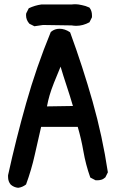

<svg xmlns="http://www.w3.org/2000/svg" viewBox="-20 -851 540 896"><path d="M17.6 -25.4Q17.6 -28.3 17.6 -33.2Q54.7 -202.1 102.1 -369.6Q149.4 -537.1 216.8 -701.2L218.8 -703.1Q235.4 -716.8 257.8 -716.8Q282.2 -716.8 305.7 -701.2L307.6 -699.2Q366.2 -539.1 412.1 -377.4Q458 -215.8 483.4 -46.9L471.7 -23.4Q461.9 -14.6 452.6 -12.2Q443.4 -9.8 437.5 -9.8Q431.6 -9.8 425.8 -9.8L401.4 -22.5Q379.9 -83 369.1 -145.5Q359.4 -202.1 342.8 -258.8H171.9Q157.2 -196.3 142.1 -127.9Q127 -59.6 101.6 9.8Q84 23.4 64.5 25.4Q44.9 23.4 30.3 10.7Q17.6 -3.9 17.6 -25.4ZM199.2 -354.5 320.3 -356.4Q305.7 -406.2 290.5 -451.7Q275.4 -497.1 262.7 -540Q245.1 -498 231.9 -464.8Q218.8 -431.6 211.4 -406.2Q204.1 -380.9 199.2 -354.5ZM101.6 -779.3Q101.6 -787.1 102.5 -789.1L114.3 -812.5Q143.6 -826.2 172.9 -830.1H173.8H313.5Q321.3 -831.1 325.7 -831.1Q330.1 -831.1 334.5 -831.1Q338.9 -831.1 346.7 -830.1Q354.5 -829.1 362.3 -827.1Q378.9 -824.2 395.5 -816.4L397.5 -815.4Q409.2 -800.8 409.2 -779.3Q409.2 -776.4 409.2 -770.5L397.5 -747.1Q367.2 -730.5 335.9 -730.5Q325.2 -730.5 314.5 -732.4L180.7 -734.4L140.6 -728.5L117.2 -740.2Q101.6 -757.8 101.6 -779.3Z"/></svg>

Font: JasonHandwriting2
Style: SemiBold
Weight: 600
Version: Version 1.04.7